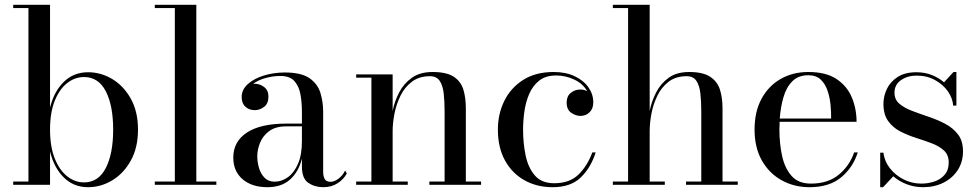

<svg xmlns="http://www.w3.org/2000/svg" viewBox="-20 -770 4080 800"><path d="M98.5 -736.5H35V-750H188.5V-321.5Q205 -389 246 -429Q287 -469 347 -469Q400.5 -469 448 -440.5Q495.5 -412 525.2 -358.5Q555 -305 555 -230Q555 -155 525.2 -101.2Q495.5 -47.5 448 -18.8Q400.5 10 347 10Q287 10 246 -30.5Q205 -71 188.5 -138.5V0H35V-13.5H98.5ZM188.5 -230Q188.5 -159 208 -110Q227.5 -61 259.8 -35.5Q292 -10 330 -10Q390 -10 420.8 -69.8Q451.5 -129.5 451.5 -230Q451.5 -330.5 420.8 -389.8Q390 -449 330 -449Q292 -449 259.8 -423.8Q227.5 -398.5 208 -349.8Q188.5 -301 188.5 -230Z M625 -13.5H708.5V-736.5H625V-750H798V-13.5H881.5V0H625Z M1172.5 -255H1238V-304.5Q1238 -340.5 1232.2 -374.8Q1226.5 -409 1207.5 -431.2Q1188.5 -453.5 1148.5 -453.5Q1118.5 -453.5 1087.5 -445.2Q1056.5 -437 1034.5 -420.5Q1038 -421 1041.5 -421Q1063 -421 1080.8 -407.2Q1098.5 -393.5 1098.5 -368Q1098.5 -338 1080.2 -324.5Q1062 -311 1041.5 -311Q1018.5 -311 1002.8 -325Q987 -339 987 -366Q987 -397 1013 -420Q1039 -443 1080 -455.5Q1121 -468 1166.5 -468Q1235.5 -468 1269.8 -444Q1304 -420 1315.2 -382.5Q1326.5 -345 1326.5 -304.5V-54Q1326.5 -37 1332.5 -24.8Q1338.5 -12.5 1358.5 -12.5Q1373 -12.5 1390.5 -25.5Q1408 -38.5 1418 -59.5L1425 -47Q1411.5 -22.5 1386.2 -6.2Q1361 10 1326.5 10Q1291.5 10 1264.8 -8Q1238 -26 1238 -76.5V-109Q1224.5 -54.5 1188.8 -22.2Q1153 10 1094.5 10Q1029.5 10 990.8 -23.2Q952 -56.5 952 -113.5Q952 -180.5 1009 -217.8Q1066 -255 1172.5 -255ZM1124.5 -13Q1153 -13 1179 -31.2Q1205 -49.5 1221.5 -87Q1238 -124.5 1238 -182V-243.5H1172.5Q1128.5 -243.5 1102 -224Q1075.5 -204.5 1063.8 -175.8Q1052 -147 1052 -119.5Q1052 -94.5 1059.2 -70Q1066.5 -45.5 1082.5 -29.2Q1098.5 -13 1124.5 -13Z M1464 -13.5H1527.5V-446.5H1464V-460H1616V-308Q1624 -348 1643.2 -385Q1662.5 -422 1696.2 -446Q1730 -470 1782.5 -470Q1841 -470 1870.8 -450.2Q1900.5 -430.5 1910.8 -396.5Q1921 -362.5 1921 -319V-13.5H1984.5V0H1769V-13.5H1832.5V-305.5Q1832.5 -347.5 1828.8 -380.8Q1825 -414 1812 -433.2Q1799 -452.5 1771.5 -452.5Q1726.5 -452.5 1696.2 -429.5Q1666 -406.5 1648.5 -370.8Q1631 -335 1623.5 -295.8Q1616 -256.5 1616 -224V-13.5H1679V0H1464Z M2462 -135Q2442.5 -72.5 2400.5 -31.2Q2358.5 10 2282.5 10Q2217 10 2165.5 -18.8Q2114 -47.5 2084.2 -101.2Q2054.5 -155 2054.5 -230Q2054.5 -295 2081.2 -349.5Q2108 -404 2159.8 -437Q2211.5 -470 2287 -470Q2338 -470 2375 -452.2Q2412 -434.5 2432 -405.8Q2452 -377 2452 -344Q2452 -317 2436.5 -302Q2421 -287 2398 -287Q2379.5 -287 2360.2 -300Q2341 -313 2341 -343Q2341 -369 2358.2 -383Q2375.5 -397 2398 -397Q2414 -397 2426.5 -390Q2409 -421.5 2372.5 -438.5Q2336 -455.5 2297.5 -455.5Q2253.5 -455.5 2226.5 -434Q2199.5 -412.5 2184.8 -378Q2170 -343.5 2164.8 -304.5Q2159.5 -265.5 2159.5 -230Q2159.5 -173 2170.2 -121.8Q2181 -70.5 2209 -38.5Q2237 -6.5 2289 -6.5Q2353.5 -6.5 2390.5 -42.8Q2427.5 -79 2448 -135Z M2533.5 -13.5H2597V-736.5H2533.5V-750H2687V-308Q2695 -348 2714 -385Q2733 -422 2766.2 -446Q2799.5 -470 2851.5 -470Q2909 -470 2939 -450.2Q2969 -430.5 2979.8 -396.5Q2990.5 -362.5 2990.5 -319V-13.5H3054V0H2838.5V-13.5H2902V-305.5Q2902 -347.5 2898.2 -380.8Q2894.5 -414 2881.5 -433.2Q2868.5 -452.5 2841 -452.5Q2796 -452.5 2766 -429.5Q2736 -406.5 2718.8 -370.8Q2701.5 -335 2694.2 -295.8Q2687 -256.5 2687 -224V-13.5H2750V0H2533.5Z M3554 -135Q3534.5 -72.5 3485 -31.2Q3435.5 10 3353 10Q3289 10 3237 -18.8Q3185 -47.5 3154.5 -101.2Q3124 -155 3124 -230Q3124 -305 3153.2 -358.8Q3182.5 -412.5 3233 -441.2Q3283.5 -470 3348 -470Q3421.5 -470 3465.5 -440.8Q3509.5 -411.5 3529.2 -364.2Q3549 -317 3549 -262.5H3228.5Q3227.5 -247 3227.5 -230Q3227.5 -173 3238.5 -121.5Q3249.5 -70 3277.8 -37.5Q3306 -5 3359 -5Q3430 -5 3475 -42.2Q3520 -79.5 3539 -135ZM3348 -456.5Q3306.5 -456.5 3281.5 -431.5Q3256.5 -406.5 3244.5 -365.2Q3232.5 -324 3229 -276H3443Q3443.5 -302.5 3440.5 -333.5Q3437.5 -364.5 3428 -392.5Q3418.5 -420.5 3399.5 -438.5Q3380.5 -456.5 3348 -456.5Z M3659.5 10H3647.5V-134H3661Q3665 -98.5 3687.8 -69.2Q3710.5 -40 3745 -22.5Q3779.5 -5 3819 -5Q3847.5 -5 3873.5 -13.8Q3899.5 -22.5 3916.2 -42Q3933 -61.5 3933 -93Q3933 -124.5 3913.2 -142.8Q3893.5 -161 3862.5 -172.8Q3831.5 -184.5 3796.8 -195.5Q3762 -206.5 3731 -222.5Q3700 -238.5 3680.5 -265.8Q3661 -293 3661 -337.5Q3661 -369.5 3675.5 -399.8Q3690 -430 3720.5 -449.5Q3751 -469 3798.5 -469Q3833 -469 3862.2 -457.5Q3891.5 -446 3913.5 -427L3953 -470H3965V-330H3951.5Q3949.5 -360.5 3929.8 -389Q3910 -417.5 3876.2 -436.2Q3842.5 -455 3799.5 -455Q3761 -455 3734 -436Q3707 -417 3707 -383.5Q3707 -355 3727.8 -337.5Q3748.5 -320 3781 -307.8Q3813.5 -295.5 3850 -283.2Q3886.5 -271 3919 -253.8Q3951.5 -236.5 3972 -209.5Q3992.5 -182.5 3992.5 -139.5Q3992.5 -95 3970.5 -61.2Q3948.5 -27.5 3911 -8.8Q3873.5 10 3826 10Q3790.5 10 3758.2 -2.2Q3726 -14.5 3702 -35.5Z"/></svg>

Font: Bodoni Moda 16pt
Style: Regular
Weight: 400
Version: Version 2.3